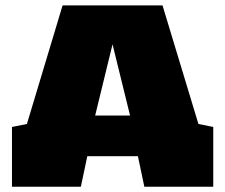

<svg xmlns="http://www.w3.org/2000/svg" viewBox="-20 -708 854 728"><path d="M527.3 0 502.9 -115.7H311L286.6 0H25.4V-226.6L82 -237.8L217.3 -687.5H596.2L732.4 -237.8L788.6 -226.6V0ZM340.8 -270H473.1L406.7 -540Z"/></svg>

Font: Holtwood One SC
Style: Regular
Weight: 400
Version: Version 1.000